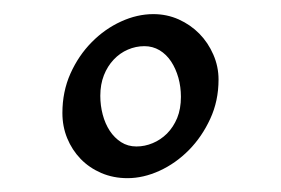

<svg xmlns="http://www.w3.org/2000/svg" viewBox="-20 -623 398 272"><path d="M236.3 -485.8Q236.3 -500 232.7 -512.9Q229 -525.9 222.4 -535.9Q215.8 -545.9 206.1 -551.8Q196.3 -557.6 184.6 -557.6Q172.4 -557.6 161.1 -552.7Q149.9 -547.9 141.1 -538.6Q132.3 -529.3 127.2 -516.4Q122.1 -503.4 122.1 -487.3Q122.1 -473.6 125.5 -460.7Q128.9 -447.8 135.5 -437.7Q142.1 -427.7 151.6 -421.6Q161.1 -415.5 173.3 -415.5Q185.1 -415.5 196.3 -420.2Q207.5 -424.8 216.6 -433.8Q225.6 -442.9 231 -455.8Q236.3 -468.8 236.3 -485.8ZM289.6 -510.3Q289.6 -480 277.8 -454.6Q266.1 -429.2 247.6 -410.4Q229 -391.6 206.1 -381.1Q183.1 -370.6 160.6 -370.6Q140.6 -370.6 123.5 -377.9Q106.4 -385.3 94.2 -397.9Q82 -410.6 75.2 -427.2Q68.4 -443.8 68.4 -462.9Q68.4 -493.2 79.8 -518.8Q91.3 -544.4 109.9 -563.2Q128.4 -582 151.4 -592.5Q174.3 -603 197.3 -603Q216.3 -603 233.2 -595.5Q250 -587.9 262.5 -575.2Q274.9 -562.5 282.2 -545.7Q289.6 -528.8 289.6 -510.3Z"/></svg>

Font: Gentium Plus Afr
Style: Regular
Weight: 400
Designer: J. Victor Gaultney, Annie Olsen, Iska Routamaa, Becca Hirsbrunner
Foundry: SIL International
Version: Version 5.000